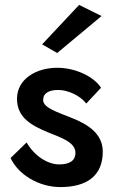

<svg xmlns="http://www.w3.org/2000/svg" viewBox="-20 -745 464 779"><path d="M392 -680 301 -725 151 -565 212 -530ZM88 -167 23 -104C53 -38 136 14 225 14C329 14 397 -29 397 -130C397 -203 336 -241 270 -267C216 -289 155 -307 155 -339C155 -368 180 -380 217 -380C254 -380 305 -358 330 -325L390 -389C361 -434 287 -470 212 -470C129 -470 49 -426 49 -344C49 -265 113 -234 175 -208C229 -186 286 -168 286 -125C286 -92 261 -78 220 -78C175 -78 121 -110 88 -167Z"/></svg>

Font: Jost Medium
Style: Regular
Weight: 500
Version: Version 3.710